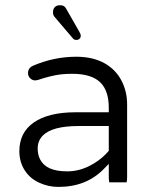

<svg xmlns="http://www.w3.org/2000/svg" viewBox="-20 -716 589 736"><path d="M237.3 -59.1Q157.7 -59.1 134.3 -104Q124.5 -122.1 124.5 -146.5Q124.5 -176.8 144.5 -196.8Q180.7 -232.9 281.2 -232.9H397V-137.7Q389.6 -129.4 384.3 -124Q357.9 -97.7 323.2 -80.1Q281.7 -59.1 237.3 -59.1ZM465.3 -17.1Q467.3 -23.4 467.3 -39.1V-315.4Q467.3 -365.7 445.8 -406.7Q424.8 -447.8 382.3 -472.7Q336.9 -498.5 272.5 -498.5Q187.5 -498.5 107.4 -464.4Q99.6 -460.9 95.2 -456.5Q87.4 -448.7 87.4 -435.5Q87.4 -424.3 95.5 -416.3Q103.5 -408.2 113.8 -407.7L124.5 -409.2Q175.8 -426.3 211.9 -430.7Q232.9 -433.1 256.8 -433.1Q331.5 -433.1 365.2 -399.4Q397 -367.7 397 -302.7V-285.6H269.5Q165.5 -285.6 108.9 -246.1Q54.2 -207.5 54.2 -136.7Q54.2 -95.7 74.2 -64Q93.8 -32.7 129.2 -16.1Q164.6 0.5 204.1 0.5Q312 0.5 379.4 -69.8L397 -87.9V-39.1Q397 -24.9 398.9 -17.1ZM289.6 -580.1Q289.6 -585 284.2 -594.2L233.9 -682.1Q229.5 -690.9 221.2 -694.3Q216.3 -695.8 211.9 -695.8Q207.5 -695.8 205.1 -695.6Q202.6 -695.3 200.4 -694.8Q198.2 -694.3 196.8 -693.4Q183.1 -687 183.1 -668.9Q183.1 -657.7 189.9 -650.4Q258.8 -568.8 260.7 -567.4Q264.6 -563 272.7 -563Q280.8 -563 285.2 -567.6Q289.6 -572.3 289.6 -580.1Z"/></svg>

Font: YuPearl-ExtraLight
Style: ExtraLight
Weight: 200
Designer: Max Yao
Foundry: Max-Everyday
Version: Version 1.011; ttfautohint (v1.8.3)